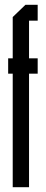

<svg xmlns="http://www.w3.org/2000/svg" viewBox="-20 -780 190 800"><path d="M33 0V-473H14V-537H33V-709L86 -760H137V-694H101V-537H137V-473H101V0Z"/></svg>

Font: Commune Nuit Debout
Style: Regular
Weight: 400
Designer: Sébastien Marchal
Foundry: Sébastien Marchal
Version: Version 1.003;PS 1.3;hotconv 1.0.88;makeotf.lib2.5.647800